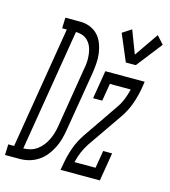

<svg xmlns="http://www.w3.org/2000/svg" viewBox="-175 -861 841 952"><g transform="rotate(15 246.0 -385.0)"><path d="M-61 0 -59 -55H-29L74 -680H50L52 -735H130Q156 -735 180 -725Q204 -715 220 -697.5Q236 -680 245 -656.5Q254 -633 257.5 -607.5Q261 -582 259 -555.5Q257 -529 253 -503L202 -197Q198 -173 191.5 -149.5Q185 -126 173.5 -103.5Q162 -81 146 -61Q130 -41 108.5 -27Q87 -13 63 -6.5Q39 0 16 0ZM18 -55Q36 -55 54 -60Q72 -65 88 -76.5Q104 -88 115.5 -103Q127 -118 135.5 -135.5Q144 -153 149 -170.5Q154 -188 157 -206L207 -512Q210 -526 211.5 -540.5Q213 -555 212.5 -569Q212 -583 210 -596.5Q208 -610 203.5 -623Q199 -636 191 -647Q183 -658 172.5 -665.5Q162 -673 148.5 -676.5Q135 -680 121 -680L18 -55ZM399 -598 341 -735 387 -765 432 -647 517 -770 553 -730 450 -598ZM224 0 230 -33Q237 -75 251.5 -116Q266 -157 291 -194L413 -372Q430 -396 440.5 -422Q451 -448 457 -475H350L335 -385H288L312 -530H514L509 -497Q502 -455 487.5 -414Q473 -373 448 -336L325 -158Q309 -134 298 -108Q287 -82 281 -55H389L404 -145H450L426 0Z"/></g></svg>

Font: Iosevka Curly Slab LtObl
Style: Regular
Weight: 300
Italic angle: -9°
Monospace: yes
Designer: Belleve Invis
Foundry: Belleve Invis
Version: Version 11.0.0; ttfautohint (v1.8.3)